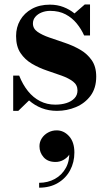

<svg xmlns="http://www.w3.org/2000/svg" viewBox="-20 -490 492 866"><path d="M39.5 10V-149H66.5Q82.5 -108.5 106.2 -79Q130 -49.5 161 -33.8Q192 -18 229 -18Q257 -18 279.8 -25.2Q302.5 -32.5 316 -46.8Q329.5 -61 329.5 -82Q329.5 -107 309.5 -122.2Q289.5 -137.5 258 -148.8Q226.5 -160 191 -172Q155.5 -184 124 -202.5Q92.5 -221 72.5 -250.8Q52.5 -280.5 52.5 -327.5Q52.5 -367 71 -399Q89.5 -431 123.8 -450Q158 -469 205 -469Q238.5 -469 266.2 -458.2Q294 -447.5 316 -429.5L362.5 -470H386V-330H359.5Q346.5 -359 326 -384.2Q305.5 -409.5 276 -425.2Q246.5 -441 206 -441Q186 -441 168.2 -434Q150.5 -427 139.5 -414.2Q128.5 -401.5 128.5 -384Q128.5 -361 149.2 -346.5Q170 -332 202.5 -320.8Q235 -309.5 271.5 -297.2Q308 -285 340.5 -266.5Q373 -248 393.5 -218.8Q414 -189.5 414 -144.5Q414 -92.5 388.5 -58.2Q363 -24 322.5 -7Q282 10 237 10Q200 10 168.2 -2.2Q136.5 -14.5 111 -37L62.5 10ZM156.5 356.5V334.5Q195.5 334.5 227.5 317Q259.5 299.5 277.5 266.5Q295.5 233.5 292 186.5H299Q299.5 198.5 290 211Q280.5 223.5 264.8 232Q249 240.5 230.5 240.5Q195.5 240.5 176.8 219.2Q158 198 158 169.5Q158 150 168.5 133.8Q179 117.5 196.8 107.8Q214.5 98 235.5 98Q268 98 291.8 124.5Q315.5 151 315.5 198Q315.5 242 296.2 278Q277 314 241.2 335.2Q205.5 356.5 156.5 356.5Z"/></svg>

Font: Bodoni Moda 9pt
Style: Bold
Weight: 700
Designer: Owen Earl
Foundry: indestructible type
Version: Version 2.005